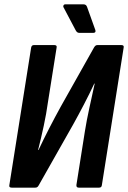

<svg xmlns="http://www.w3.org/2000/svg" viewBox="-20 -862 589 882"><path d="M34 0Q20 0 23 -12L123 -643Q125 -655 136 -655H229Q243 -655 240 -643L200 -391Q193 -340 181 -284Q169 -228 155 -173H157Q180 -222 206 -272.5Q232 -323 259 -372L412 -644Q415 -649 418.5 -652Q422 -655 428 -655H537Q551 -655 548 -643L448 -12Q447 0 435 0H342Q330 0 331 -12L370 -259Q378 -309 390.5 -366Q403 -423 415 -478H413Q391 -431 365.5 -382Q340 -333 316 -290L158 -11Q156 -7 152.5 -3.5Q149 0 142 0ZM344 -711Q338 -711 334 -714.5Q330 -718 327 -724L271 -830Q270 -834 272 -838Q274 -842 279 -842H364Q376 -842 380 -830L418 -724Q420 -718 417.5 -714.5Q415 -711 409 -711Z"/></svg>

Font: Sofia Sans Condensed ExtraBold
Style: Italic
Weight: 800
Italic angle: -9°
Version: Version 4.100